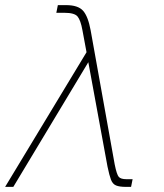

<svg xmlns="http://www.w3.org/2000/svg" viewBox="-22 -730 642 750"><path d="M-2 0 316 -526 300 -612Q293 -651 281 -665.5Q269 -680 230 -680H198L204 -710H236Q283 -710 302.5 -688Q322 -666 332 -612L426 -88Q434 -48 442 -39Q450 -30 472 -30H496L490 0H470Q445 0 431.5 -5.5Q418 -11 411.5 -28Q405 -45 398 -79L323 -487L30 0Z"/></svg>

Font: Geist Mono Thin
Style: Italic
Weight: 100
Italic angle: -12°
Monospace: yes
Designer: Basement.studio, Andrés Briganti, Mateo Zaragoza
Foundry: Basement.studio, Vercel, Andrés Briganti, Guido Ferreyra, Mateo Zaragoza
Version: Version 1.500; ttfautohint (v1.8.4.7-5d5b)